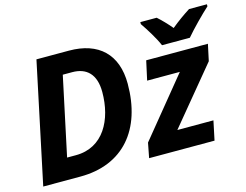

<svg xmlns="http://www.w3.org/2000/svg" viewBox="-103 -933 1408 1100"><g transform="rotate(-15 601.0 -383.0)"><path d="M246 0C502 0 646 -173 646 -444C646 -619 545 -714 370 -714H177L26 0ZM1042 0 1066 -114H852L1128 -448L1149 -546H783L758 -432H952L671 -88L654 0ZM300 -590H356C441 -590 493 -541 493 -436C493 -272 417 -125 253 -125H201ZM893 -606H1058C1093 -648 1163 -719 1202 -754V-766H1096C1057 -741 1022 -716 983 -684C960 -712 927 -746 904 -766H807V-754C834 -715 873 -653 893 -606Z"/></g></svg>

Font: BC Sans
Style: Bold Italic
Weight: 700
Italic angle: -12°
Designer: Monotype Design Team
Province of B.C.
Foundry: Monotype Imaging Inc.
Version: Version 2.000;GOOG;noto-source:20170915:90ef993387c0